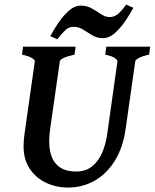

<svg xmlns="http://www.w3.org/2000/svg" viewBox="-20 -824 692 859"><path d="M651.9 -615.2 647 -579.6Q616.2 -572.8 601.1 -564.5Q585.9 -556.2 585 -549.3L542.5 -250Q530.8 -164.6 494.1 -105.5Q457.5 -46.4 403.3 -15.6Q349.1 15.1 284.7 15.1Q231.4 15.1 186 -6.3Q140.6 -27.8 113 -69.1Q85.4 -110.4 85.4 -169.9Q85.4 -196.3 89.8 -226.1L135.7 -549.3Q136.7 -555.2 123.3 -564Q109.9 -572.8 78.6 -579.6L83 -615.2H318.4L313.5 -579.6Q250 -565.4 247.6 -549.3L204.6 -249Q202.6 -234.9 201.4 -220.7Q200.2 -206.5 200.2 -193.8Q200.2 -56.6 320.8 -56.6Q363.3 -56.6 391.8 -79.6Q420.4 -102.5 437.3 -141.6Q454.1 -180.7 460.4 -229L505.4 -549.3Q505.9 -555.2 494.1 -564Q482.4 -572.8 450.7 -579.6L455.6 -615.2ZM576.7 -789.1Q562.5 -762.7 541.3 -731Q520 -699.2 494.1 -676.3Q468.3 -653.3 439.9 -653.3Q414.1 -653.3 393.1 -666Q372.1 -678.7 352.1 -691.4Q332 -704.1 309.1 -704.1Q289.1 -704.1 273.2 -689.7Q257.3 -675.3 236.3 -648.4L205.1 -662.1Q218.8 -688.5 240.2 -720.5Q261.7 -752.4 287.6 -775.6Q313.5 -798.8 341.8 -798.8Q369.1 -798.8 391.1 -786.1Q413.1 -773.4 432.4 -760.5Q451.7 -747.6 471.2 -747.6Q490.7 -747.6 507.8 -761.5Q524.9 -775.4 544.4 -803.7Z"/></svg>

Font: Gentium Plus
Style: Bold Italic
Weight: 700
Italic angle: -8°
Designer: Victor Gaultney, Annie Olsen, Iska Routamaa, Becca Hirsbrunner
Foundry: SIL International
Version: Version 6.101